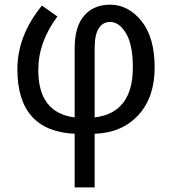

<svg xmlns="http://www.w3.org/2000/svg" viewBox="-20 -567 739 825"><path d="M300.8 238.3V7.8Q54.7 -3.9 54.7 -269.5Q54.7 -414.1 160.2 -543L226.6 -496.1Q144.5 -386.7 144.5 -265.6Q144.5 -82 300.8 -62.5V-359.4Q300.8 -453.1 341.8 -500Q382.8 -546.9 453.1 -546.9Q531.2 -546.9 587.9 -476.6Q644.5 -406.2 644.5 -277.3Q644.5 -148.4 574.2 -72.3Q503.9 3.9 386.7 7.8V238.3ZM386.7 -62.5Q550.8 -82 550.8 -277.3Q550.8 -375 521.5 -423.8Q492.2 -472.7 453.1 -472.7Q421.9 -472.7 404.3 -445.3Q386.7 -418 386.7 -359.4Z"/></svg>

Font: Droid Sans Fallback
Style: Regular
Weight: 400
Designer: Steve Matteson
Foundry: Ascender Corporation
Version: 3.00 (Khmer version)